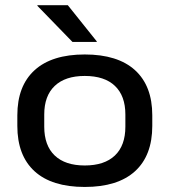

<svg xmlns="http://www.w3.org/2000/svg" viewBox="-20 -709 655 742"><path d="M307.5 13.5Q180 13.5 113.5 -47.2Q47 -108 47 -222.5V-263.5Q47 -377 113.8 -437.8Q180.5 -498.5 307.5 -498.5Q435 -498.5 501.8 -437.8Q568.5 -377 568.5 -263.5V-222.5Q568.5 -108 501.8 -47.2Q435 13.5 307.5 13.5ZM307.5 -69.5Q383.5 -69.5 424 -108Q464.5 -146.5 464.5 -219.5V-266.5Q464.5 -338.5 424.2 -377Q384 -415.5 307.5 -415.5Q232 -415.5 191.5 -377Q151 -338.5 151 -266.5V-219.5Q151 -146.5 191.5 -108Q232 -69.5 307.5 -69.5ZM242 -689 354 -549V-547H260L124.5 -686.5V-689Z"/></svg>

Font: Anek Gurmukhi Medium SemiExpanded
Style: Regular
Weight: 500
Width: 6
Version: Version 1.003